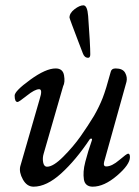

<svg xmlns="http://www.w3.org/2000/svg" viewBox="-20 -687 522 721"><path d="M291 -487Q286 -500 273 -534Q260 -568 250.5 -593.5Q241 -619 241 -621Q241 -638 260 -652.5Q279 -667 293 -667Q308 -667 311 -627Q319 -518 319 -483Q319 -470 311 -470Q297 -470 291 -487ZM317 -164Q265 -86 210 -36Q155 14 106 14Q81 14 66 -13Q51 -40 56 -62L129 -315Q141 -352 127 -352Q111 -352 81 -328Q51 -304 46 -304Q35 -304 35 -328Q35 -345 93.5 -387.5Q152 -430 189 -430Q216 -430 220.5 -404Q225 -378 217 -363L144 -110Q139 -94 142 -77.5Q145 -61 157 -61Q180 -61 217.5 -98.5Q255 -136 282.5 -175Q310 -214 333 -252Q353 -287 365.5 -319Q378 -351 396 -418Q399 -430 414 -430Q441 -430 450 -413.5Q459 -397 455 -380L371 -79Q367 -62 379 -62Q400 -62 428 -86Q456 -110 461 -110Q468 -110 468 -97Q468 -69 419.5 -27.5Q371 14 328 14Q314 14 305.5 7Q297 0 295 -13.5Q293 -27 294 -43Q295 -59 300.5 -80Q306 -101 311.5 -119Q317 -137 325 -160Q327 -166 323 -166.5Q319 -167 317 -164Z"/></svg>

Font: EB Garamond 08
Style: Italic
Weight: 400
Italic angle: -14°
Version: Version 0.016